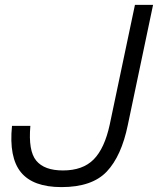

<svg xmlns="http://www.w3.org/2000/svg" viewBox="-20 -750 645 784"><path d="M502 -240Q476 -113 416 -49.5Q356 14 231 14Q115 14 65.5 -46.5Q16 -107 29 -236H104Q95 -134 128 -94Q161 -54 237 -54Q318 -54 362.5 -99Q407 -144 428 -241L531 -730H605Z"/></svg>

Font: Nacelle Light
Style: Italic
Weight: 300
Italic angle: -12°
Designer: Sora Sagano
Foundry: Sora Sagano
Version: Version 1.000;FEAKit 1.0